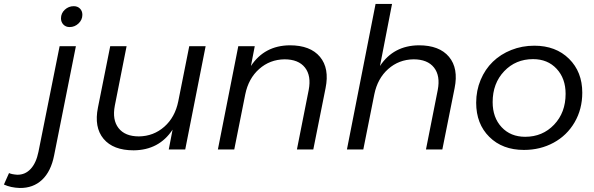

<svg xmlns="http://www.w3.org/2000/svg" viewBox="-166 -762 3028 979"><path d="M-146 179 -120 120.5Q-106 127 -78 129Q-37.5 129.5 -9.5 99.2Q18.5 69 30 12.5L138 -526.5H221L110 30Q94 112 48.5 154.8Q3 197.5 -65.5 196.5Q-111 195 -146 179ZM210 -730.5Q229.5 -730.5 241.8 -718.2Q254 -706 254 -686.5Q254 -661 234.5 -642.5Q215 -624 189 -624Q169.5 -624 157.2 -636.8Q145 -649.5 145 -668.5Q145 -694.5 164.5 -712.5Q184 -730.5 210 -730.5Z M515.5 4.5Q411 4.5 362 -54.2Q313 -113 333.5 -214L396 -526.5H479.5L419.5 -223.5Q405.5 -151 438.5 -108.8Q471.5 -66.5 542.5 -66.5Q617 -67.5 671.8 -115.8Q726.5 -164 743 -245.5L799 -526.5H882.5L778.5 0H694.5L714 -101Q645 3.5 515.5 4.5Z M1312 -531Q1416.5 -531 1465.5 -472.2Q1514.5 -413.5 1494 -312.5L1431.5 0H1348L1408 -303Q1422 -375.5 1389 -417.5Q1356 -459.5 1284.5 -459.5Q1210 -458.5 1155.5 -410.2Q1101 -362 1084.5 -280.5L1028.5 0H945L1049 -526.5H1133L1113.5 -425.5Q1182.5 -530 1312 -531Z M1970 -531Q2074.5 -531 2123.5 -472.2Q2172.5 -413.5 2152 -312.5L2089.5 0H2006L2066 -303Q2080 -375.5 2047 -417.5Q2014 -459.5 1942.5 -459.5Q1868 -458.5 1813.5 -410.2Q1759 -362 1742.5 -280.5L1686.5 0H1603L1749 -742H1833L1771.5 -425.5Q1840.5 -530 1970 -531Z M2558.5 -529Q2668 -529 2735.5 -462.2Q2803 -395.5 2803 -289.5Q2803 -205.5 2764 -138.5Q2725 -71.5 2657 -34.5Q2589 2.5 2505.5 2.5Q2396 2.5 2329 -64Q2262 -130.5 2262 -238Q2262 -300.5 2284.8 -354.8Q2307.5 -409 2347 -447.2Q2386.5 -485.5 2441.2 -507.2Q2496 -529 2558.5 -529ZM2552 -460.5Q2463.5 -460.5 2404.8 -398.8Q2346 -337 2346 -241.5Q2346 -162.5 2391.8 -113.5Q2437.5 -64.5 2512 -64.5Q2600.5 -64.5 2659.2 -126.2Q2718 -188 2718 -283.5Q2718 -362 2672.2 -411.2Q2626.5 -460.5 2552 -460.5Z"/></svg>

Font: Argentum Sans Light
Style: Italic
Weight: 300
Italic angle: -11.3°
Designer: Julieta Ulanovsky (font), Owen Earl (portions from Jones font), Cristiano Sobral (main changes and remaster)
Foundry: Julieta Ulanovsky (font), Owen Earl (portions from Jones font), Cristiano Sobral (main changes and remaster)
Version: Version 3.127